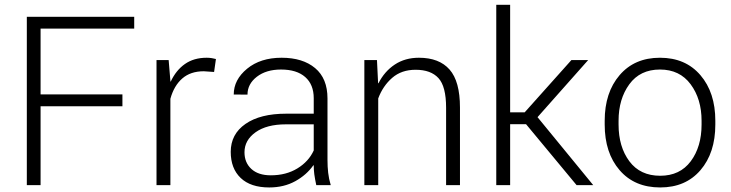

<svg xmlns="http://www.w3.org/2000/svg" viewBox="-20 -782 3086 811"><path d="M497.1 -333H151.4V0H93.3V-710.9H546.9V-661.1H151.4V-383.3H497.1Z M884.3 -478 840.8 -481Q784.7 -481 749.8 -450.4Q714.8 -419.9 699.7 -364.7V0H641.1V-528.3H692.4L699.7 -440.4V-438L701.2 -437.5Q723.6 -485.4 761.2 -511.7Q798.8 -538.1 853 -538.1Q864.3 -538.1 874.8 -536.4Q885.3 -534.7 892.1 -532.7Z M1315.9 0Q1310.1 -27.3 1307.6 -45.9Q1305.2 -64.5 1305.2 -83.5L1303.7 -84Q1274.9 -43 1227.1 -16.6Q1179.2 9.8 1117.2 9.8Q1038.6 9.8 996.6 -30.3Q954.6 -70.3 954.6 -140.6Q954.6 -215.3 1016.8 -258.5Q1079.1 -301.8 1188.5 -301.8H1305.2V-367.2Q1305.2 -424.8 1269.3 -456.5Q1233.4 -488.3 1167 -488.3Q1104.5 -488.3 1064.9 -457.8Q1025.4 -427.2 1025.4 -382.3L967.3 -382.8Q967.3 -445.3 1023.7 -491.7Q1080.1 -538.1 1169.4 -538.1Q1258.8 -538.1 1311 -494.4Q1363.3 -450.7 1363.3 -366.2V-106.4Q1363.3 -78.1 1366.2 -52.2Q1369.1 -26.4 1377 0ZM1124 -41.5Q1188.5 -41.5 1236.1 -70.6Q1283.7 -99.6 1305.2 -146.5V-256.8H1187.5Q1106.4 -256.8 1059.6 -223.4Q1012.7 -189.9 1012.7 -138.7Q1012.7 -95.2 1041.7 -68.4Q1070.8 -41.5 1124 -41.5Z M1572.3 -528.3 1577.1 -430.7 1578.6 -430.2Q1604 -480.5 1647.5 -509.3Q1690.9 -538.1 1749.5 -538.1Q1835 -538.1 1878.9 -488.3Q1922.9 -438.5 1922.9 -327.6V0H1864.3V-326.7Q1864.3 -417 1832 -452.1Q1799.8 -487.3 1735.4 -487.3Q1675.8 -487.3 1636.5 -453.1Q1597.2 -418.9 1577.6 -366.2V0H1519V-528.3Z M2202.1 -257.3H2134.8V0H2076.2V-761.7H2134.8V-307.6H2196.3L2393.6 -528.3H2464.4L2250.5 -287.1L2485.8 0H2415.5Z M2534.2 -272Q2534.2 -391.1 2597.2 -464.6Q2660.2 -538.1 2767.6 -538.1Q2875.5 -538.1 2938.5 -464.6Q3001.5 -391.1 3001.5 -272V-255.9Q3001.5 -136.2 2938.7 -63.2Q2876 9.8 2768.6 9.8Q2660.2 9.8 2597.2 -63.2Q2534.2 -136.2 2534.2 -255.9ZM2592.8 -255.9Q2592.8 -162.1 2638.4 -100.8Q2684.1 -39.6 2768.6 -39.6Q2852.1 -39.6 2897.7 -100.8Q2943.4 -162.1 2943.4 -255.9V-272Q2943.4 -363.8 2897.2 -426Q2851.1 -488.3 2767.6 -488.3Q2683.6 -488.3 2638.2 -426Q2592.8 -363.8 2592.8 -272Z"/></svg>

Font: Franko
Style: Light
Weight: 300
Designer: Google
Version: Version 1.200310; 2013